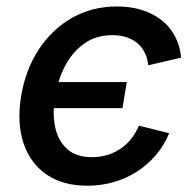

<svg xmlns="http://www.w3.org/2000/svg" viewBox="-20 -573 617 604"><path d="M254.9 11.2Q177.7 11.2 126.5 -23.9Q75.2 -59.1 54 -122.6Q32.7 -186 46.4 -270Q60.5 -355 102.8 -418.7Q145 -482.4 208 -517.6Q271 -552.7 348.1 -552.7Q390.6 -552.7 426 -541.7Q461.4 -530.8 487.8 -510Q514.2 -489.3 530.3 -459.2Q546.4 -429.2 549.8 -391.6L446.3 -367.7Q444.3 -388.7 436 -406Q427.7 -423.3 413.3 -436Q398.9 -448.7 378.7 -455.6Q358.4 -462.4 333 -462.4Q282.7 -462.4 245.6 -436.3Q208.5 -410.2 185.3 -366.5Q162.1 -322.8 153.3 -270Q144.5 -217.8 153.3 -174.3Q162.1 -130.9 190.7 -104.7Q219.2 -78.6 269.5 -78.6Q295.4 -78.6 318.4 -85.7Q341.3 -92.8 360.4 -106Q379.4 -119.1 393.6 -137.5Q407.7 -155.8 417 -177.7L512.2 -153.8Q496.1 -115.2 470 -84.7Q443.8 -54.2 410.2 -32.7Q376.5 -11.2 337.2 0Q297.9 11.2 254.9 11.2ZM135.7 -232.9 149.4 -314.9H378.9L365.2 -232.9Z"/></svg>

Font: Inter Medium
Style: Italic
Weight: 500
Italic angle: -9.3988°
Designer: Rasmus Andersson
Foundry: rsms
Version: Version 4.001;git-66647c0bb